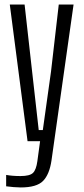

<svg xmlns="http://www.w3.org/2000/svg" viewBox="-20 -620 371 843"><path d="M101 0 23 -600H88L121 -306L150 -49H168L204 -306L238 -600H303L206 85Q197 146 169 174.5Q141 203 71 203Q58 203 39.5 201.5Q21 200 7 198V148Q34 153 70 153Q111 153 125 139Q139 125 144 88L156 0Z"/></svg>

Font: Big Shoulders Text Light
Style: Regular
Weight: 300
Designer: Patric King
Foundry: XO Type Co
Version: Version 1.000; ttfautohint (v1.8.2)